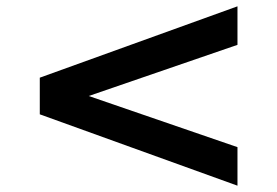

<svg xmlns="http://www.w3.org/2000/svg" viewBox="-20 -571 877 608"><path d="M732 -429V-551L106 -325V-209L732 17V-105L261 -267Z"/></svg>

Font: Iranian Sans Web
Style: Bold
Weight: 700
Designer: Hooman Mehr, Hadi Navid in Neviseh Pardaz Co. Ltd. (http://nevisa.com)
Foundry: http://font-store.ir
Version: 5.0.2 build 3/9/1393